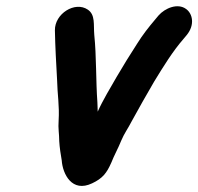

<svg xmlns="http://www.w3.org/2000/svg" viewBox="-20 -553 639 619"><path d="M157 -455C158 -403 161 -350 164 -296C165 -249 172 -212 169 -164C167 -139 171 -121 171 -98C172 -79 176 -52 179 -36C182 8 212 69 277 38C311 22 324 5 339 -29C347 -50 362 -77 371 -100C380 -122 394 -141 404 -161C427 -203 453 -249 477 -290C507 -339 537 -388 572 -428L582 -440C609 -473 601 -509 580 -524C553 -544 512 -527 491 -503L481 -491C459 -465 440 -441 422 -412C400 -378 377 -341 356 -305C337 -272 311 -229 295 -193C295 -205 294 -215 294 -223C289 -291 291 -373 284 -440C281 -474 288 -505 263 -522C222 -550 156 -509 157 -455Z"/></svg>

Font: Electronic
Style: TiIt
Weight: 900
Version: Version 1.011